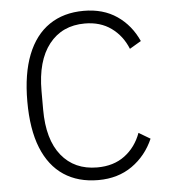

<svg xmlns="http://www.w3.org/2000/svg" viewBox="-52 -757 721 816"><g transform="rotate(-5 308.5 -349.0)"><path d="M335 12Q249 12 188 -28.5Q127 -69 95 -148.5Q63 -228 63 -347Q63 -465 95 -546Q127 -627 188 -668.5Q249 -710 335 -710Q418 -710 476.5 -670Q535 -630 566 -561L517 -532Q494 -589 447.5 -622.5Q401 -656 335 -656Q238 -656 182.5 -585.5Q127 -515 127 -386V-307Q127 -179 182.5 -110.5Q238 -42 335 -42Q405 -42 452.5 -77.5Q500 -113 522 -173L571 -144Q540 -73 479.5 -30.5Q419 12 335 12Z"/></g></svg>

Font: IBM Plex Sans Light
Style: Regular
Weight: 300
Designer: Mike Abbink, Paul van der Laan, Pieter van Rosmalen
Foundry: Bold Monday
Version: Version 3.201